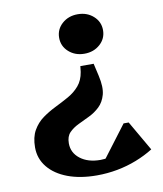

<svg xmlns="http://www.w3.org/2000/svg" viewBox="-81 -572 723 853"><g transform="rotate(-10 280.0 -146.0)"><path d="M359 -277 372 -220Q384 -167 375 -134.5Q366 -102 345 -82Q324 -62 298 -49.5Q272 -37 247 -25Q222 -13 205.5 4Q189 21 189 52Q189 95 224 122Q259 149 315 149Q393 149 432 78V175H317L444 7H467L545 142Q510 164 468 180.5Q426 197 380.5 205.5Q335 214 288 214Q213 214 157 193Q101 172 69.5 133.5Q38 95 38 44Q38 -2 55.5 -32.5Q73 -63 100 -82.5Q127 -102 158.5 -117.5Q190 -133 219.5 -149.5Q249 -166 269.5 -190Q290 -214 296 -251L299 -277ZM327 -506Q369 -506 397.5 -480.5Q426 -455 426 -417Q426 -379 397.5 -353.5Q369 -328 327 -328Q285 -328 256.5 -353.5Q228 -379 228 -417Q228 -455 256.5 -480.5Q285 -506 327 -506Z"/></g></svg>

Font: Platypi Light SemiBold
Style: Regular
Weight: 600
Version: Version 1.200